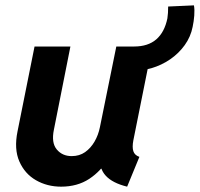

<svg xmlns="http://www.w3.org/2000/svg" viewBox="-20 -699 756 727"><path d="M211.4 7.8Q158.7 7.8 116.2 -16.6Q73.7 -41 53.2 -87.9Q32.7 -134.8 46.4 -201.7L110.8 -522.9H246.6L184.1 -208Q173.8 -158.7 194.8 -133.3Q215.8 -107.9 251.5 -107.9Q280.8 -107.9 302.2 -123Q323.7 -138.2 338.1 -163.1Q352.5 -188 358.4 -217.8L420.4 -522.9H556.2L484.9 -167.5Q480 -141.6 484.9 -126.5Q489.7 -111.3 507.8 -105L461.4 7.8Q405.8 -5.9 380.4 -33.7Q355 -61.5 361.8 -98.6L397.5 -60.1H328.1L390.6 -99.1Q362.8 -51.3 317.9 -21.7Q272.9 7.8 211.4 7.8ZM478 -432.1 487.8 -522.9Q540.5 -522.9 571.8 -550Q603 -577.1 613.8 -629.4Q615.2 -637.7 616 -650.1Q616.7 -662.6 616.7 -674.3L714.4 -678.7Q717.3 -662.1 715.6 -640.1Q713.9 -618.2 709.5 -597.7Q702.1 -559.6 679.4 -528.1Q656.7 -496.6 624.3 -474.4Q591.8 -452.1 553.7 -440.9Q515.6 -429.7 478 -432.1Z"/></svg>

Font: Reddit Sans
Style: Bold Italic
Weight: 700
Italic angle: -11.25°
Designer: Stephen Hutchings
Version: Version 1.013